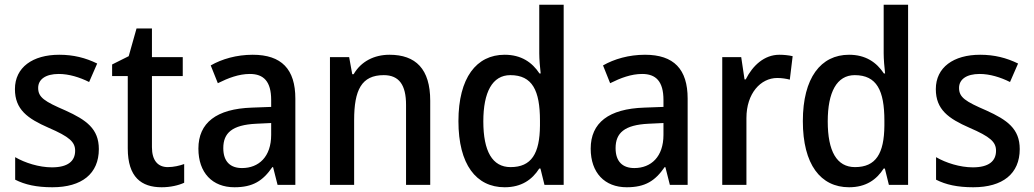

<svg xmlns="http://www.w3.org/2000/svg" viewBox="-20 -780 4361 810"><path d="M397 -151C397 -237 344 -274 256 -314C168 -352 141 -369 141 -409C141 -445 172 -468 228 -468C271 -468 316 -454 356 -434L390 -512C341 -536 290 -549 230 -549C118 -549 43 -496 43 -404C43 -318 96 -280 185 -241C273 -203 297 -181 297 -144C297 -100 266 -74 199 -74C145 -74 85 -93 44 -117V-22C85 -1 134 10 201 10C325 10 397 -47 397 -151Z M688 -75C646 -75 621 -103 621 -159V-459H751V-539H621V-660H556L523 -543L453 -508V-459H519V-154C519 -32 577 10 662 10C699 10 733 2 757 -9V-88C738 -81 712 -75 688 -75Z M1046 -549C978 -549 916 -531 869 -504L899 -429C943 -451 988 -468 1034 -468C1092 -468 1124 -437 1124 -358V-329L1043 -326C893 -321 817 -262 817 -153C817 -51 876 10 969 10C1047 10 1089 -17 1129 -75H1132L1151 0H1226V-364C1226 -488 1168 -549 1046 -549ZM1061 -258 1124 -261V-211C1124 -119 1072 -71 1001 -71C953 -71 922 -97 922 -155C922 -219 959 -253 1061 -258Z M1623 -549C1559 -549 1503 -521 1472 -467H1466L1453 -539H1372V0H1474V-273C1474 -400 1505 -463 1599 -463C1664 -463 1693 -421 1693 -338V0H1795V-355C1795 -489 1734 -549 1623 -549Z M2109 10C2180 10 2225 -22 2255 -69H2260L2277 0H2358V-760H2255V-555C2255 -532 2258 -494 2261 -470H2256C2225 -517 2179 -549 2109 -549C1990 -549 1914 -452 1914 -269C1914 -86 1989 10 2109 10ZM2134 -75C2057 -75 2019 -142 2019 -268C2019 -391 2057 -463 2133 -463C2226 -463 2258 -398 2258 -271V-250C2257 -132 2222 -75 2134 -75Z M2701 -549C2633 -549 2571 -531 2524 -504L2554 -429C2598 -451 2643 -468 2689 -468C2747 -468 2779 -437 2779 -358V-329L2698 -326C2548 -321 2472 -262 2472 -153C2472 -51 2531 10 2624 10C2702 10 2744 -17 2784 -75H2787L2806 0H2881V-364C2881 -488 2823 -549 2701 -549ZM2716 -258 2779 -261V-211C2779 -119 2727 -71 2656 -71C2608 -71 2577 -97 2577 -155C2577 -219 2614 -253 2716 -258Z M3268 -549C3204 -549 3155 -503 3126 -445H3121L3107 -539H3027V0H3129V-282C3129 -386 3189 -451 3259 -451C3278 -451 3297 -448 3312 -444L3324 -543C3307 -547 3286 -549 3268 -549Z M3562 10C3633 10 3678 -22 3708 -69H3713L3730 0H3811V-760H3708V-555C3708 -532 3711 -494 3714 -470H3709C3678 -517 3632 -549 3562 -549C3443 -549 3367 -452 3367 -269C3367 -86 3442 10 3562 10ZM3587 -75C3510 -75 3472 -142 3472 -268C3472 -391 3510 -463 3586 -463C3679 -463 3711 -398 3711 -271V-250C3710 -132 3675 -75 3587 -75Z M4282 -151C4282 -237 4229 -274 4141 -314C4053 -352 4026 -369 4026 -409C4026 -445 4057 -468 4113 -468C4156 -468 4201 -454 4241 -434L4275 -512C4226 -536 4175 -549 4115 -549C4003 -549 3928 -496 3928 -404C3928 -318 3981 -280 4070 -241C4158 -203 4182 -181 4182 -144C4182 -100 4151 -74 4084 -74C4030 -74 3970 -93 3929 -117V-22C3970 -1 4019 10 4086 10C4210 10 4282 -47 4282 -151Z"/></svg>

Font: Noto Sans Lao SemiCondensed Medium
Style: Regular
Weight: 500
Width: 4
Designer: Monotype Design Team
Foundry: Monotype Imaging Inc.
Version: Version 2.003